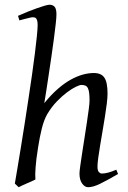

<svg xmlns="http://www.w3.org/2000/svg" viewBox="-20 -762 534 802"><path d="M473.1 -35.2Q427.7 -8.8 398.2 5.6Q368.7 20 348.1 20Q334 20 323 4.6Q312 -10.7 312 -37.1Q312 -45.9 315.2 -68.6Q318.4 -91.3 323 -121.6Q327.6 -151.9 333 -186Q338.4 -220.2 343 -251Q347.7 -281.7 350.8 -306.2Q354 -330.6 354 -341.8Q354 -360.4 352.5 -372.8Q351.1 -385.3 347.4 -393.1Q343.8 -400.9 337.2 -404.1Q330.6 -407.2 319.8 -407.2Q313.5 -407.2 297.4 -399.7Q281.2 -392.1 260.5 -376.7Q239.7 -361.3 217.5 -338.4Q195.3 -315.4 176.8 -284.2Q163.6 -260.7 154.8 -225.8Q146 -190.9 139.2 -147Q134.8 -120.1 132.3 -99.6Q129.9 -79.1 128.7 -63.2Q127.4 -47.4 127.2 -34.9Q127 -22.5 127.9 -12.2Q121.6 -8.8 112.1 -4.6Q102.5 -0.5 92.5 3.9Q82.5 8.3 73.2 12.5Q64 16.6 58.1 20L42 4.9Q46.4 -21.5 53 -60.3Q59.6 -99.1 67.1 -145.8Q74.7 -192.4 82.8 -244.1Q90.8 -295.9 98.6 -347.4Q106.4 -398.9 113.5 -448Q120.6 -497.1 125.7 -538.3Q130.9 -579.6 134 -610.6Q137.2 -641.6 137.2 -657.2Q137.2 -668.5 135.5 -675Q133.8 -681.6 131.1 -684.8Q128.4 -688 124.8 -689Q121.1 -689.9 117.2 -689.9Q112.3 -689.9 103.3 -687.7Q94.2 -685.5 84.5 -683.1Q73.2 -680.2 61 -676.8L55.2 -695.8Q75.7 -705.1 96.4 -713.4Q117.2 -721.7 135.3 -728Q153.3 -734.4 167 -738.3Q180.7 -742.2 187 -742.2Q200.7 -742.2 208.3 -733.4Q215.8 -724.6 215.8 -702.1Q215.8 -690.4 212.9 -663.3Q210 -636.2 205.3 -601.1Q200.7 -565.9 194.8 -525.9Q189 -485.8 183.3 -448.5Q177.7 -411.1 172.9 -379.9Q168 -348.6 165 -331.1Q193.4 -366.2 221.2 -390.4Q249 -414.6 275.4 -429.2Q301.8 -443.8 325.9 -450.4Q350.1 -457 372.1 -457Q402.8 -457 416 -437.7Q429.2 -418.5 429.2 -371.1Q429.2 -354 426 -328.6Q422.9 -303.2 418.2 -273.9Q413.6 -244.6 408.2 -213.4Q402.8 -182.1 398.2 -154.1Q393.6 -126 390.4 -102.8Q387.2 -79.6 387.2 -65.9Q387.2 -49.3 393.1 -43.2Q398.9 -37.1 404.8 -37.1Q418.5 -37.1 433.1 -41.3Q447.8 -45.4 465.8 -53.2Z"/></svg>

Font: Gentium Plus Cyr
Style: Italic
Weight: 400
Italic angle: -8°
Designer: J. Victor Gaultney, Annie Olsen, Iska Routamaa, Becca Hirsbrunner
Foundry: SIL International
Version: Version 5.000